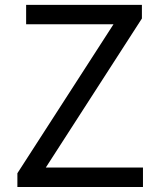

<svg xmlns="http://www.w3.org/2000/svg" viewBox="-20 -753 643 773"><path d="M50 0V-55.5L436.9 -655.2H85.2V-733.4H551.3V-678.5L164.5 -78.6H555.6V0Z"/></svg>

Font: Noto Sans TC
Style: Regular
Weight: 100
Designer: Ryoko NISHIZUKA 西塚涼子 (kana, bopomofo & ideographs); Paul D. Hunt (Latin, Greek & Cyrillic); Sandoll Communications 산돌커뮤니
Foundry: Adobe
Version: Version 2.004;hotconv 1.0.118;makeotfexe 2.5.65603